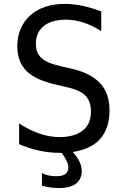

<svg xmlns="http://www.w3.org/2000/svg" viewBox="-20 -762 642 975"><path d="M488.8 -338.9C454.6 -376 402.3 -399.9 339.8 -414.1L288.1 -425.8C238.8 -437 208 -450.7 189 -468.8C168.5 -488.3 162.1 -513.2 162.1 -539.6C162.1 -578.6 176.3 -608.9 202.1 -629.9C227.1 -649.9 265.1 -662.1 313.5 -662.1C343.8 -662.1 374 -657.2 404.3 -647.5C431.2 -638.7 461.9 -624.5 494.1 -604V-704.1C460 -716.8 427.2 -726.6 396.5 -732.9C365.7 -739.3 335.9 -742.2 308.1 -742.2C234.4 -742.2 175.3 -721.2 133.8 -684.1C92.3 -647 67.9 -593.8 67.9 -526.9C67.9 -472.7 84 -432.6 113.8 -402.3C146 -369.6 195.8 -348.1 261.2 -333L314 -320.8C359.4 -310.5 393.6 -296.9 413.6 -276.4C431.2 -258.3 441.9 -231.9 441.9 -194.8C441.9 -150.4 426.3 -119.6 400.4 -99.1C372.6 -77.1 332.5 -65.9 284.2 -65.9C252 -65.9 218.8 -70.8 183.6 -82.5C149.9 -93.8 114.7 -110.8 77.1 -134.8V-29.8C109.9 -16.1 147 -3.9 181.2 3.4C212.4 10.3 248.5 14.2 285.2 14.2H293.9C303.2 28.3 311 40.5 316.4 51.3C323.7 65.4 327.1 76.7 327.1 87.9C327.1 101.6 322.3 113.3 312.5 121.1C302.2 129.4 287.1 132.8 266.6 132.8C255.4 132.8 240.2 131.8 228 129.4C215.8 127 204.1 122.6 192.9 117.2V181.2C207 185.1 221.7 188 235.8 189.9C250 191.9 264.2 192.9 278.3 192.9C318.4 192.9 347.2 185.1 365.7 170.9C385.3 155.8 395 132.8 395 106.9C395 87.4 389.6 70.8 382.3 56.2C376 43 364.3 26.4 350.1 9.8C399.9 2 441.9 -14.6 472.2 -40.5C511.7 -74.2 536.1 -126.5 536.1 -200.2C536.1 -259.3 520.5 -304.7 488.8 -338.9Z"/></svg>

Font: Hack
Style: Regular
Weight: 400
Monospace: yes
Designer: Christopher Simpkins
Foundry: Christopher Simpkins
Version: Version 2.010